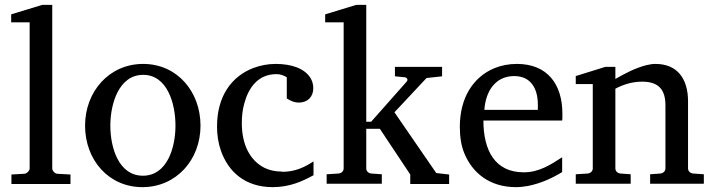

<svg xmlns="http://www.w3.org/2000/svg" viewBox="-20 -757 2934 790"><path d="M195 -63V-737H154L26 -698V-665H102V-63C102 -54 89 -42 80 -42L27 -39V0H270V-39L216 -42C207 -42 195 -54 195 -63Z M702 -240C702 -150 668 -34 568 -34C468 -34 434 -150 434 -240C434 -330 469 -449 569 -449C669 -449 702 -330 702 -240ZM805 -240C805 -380 709 -494 569 -494C429 -494 330 -380 330 -240C330 -100 426 13 566 13C706 13 805 -100 805 -240Z M1141 -51C1114 -51 1090 -56 1069 -66C1009 -96 975 -161 975 -250C975 -279 978 -306 985 -331C1002 -394 1040 -452 1118 -452C1134 -452 1149 -446 1160 -439V-352C1173 -344 1188 -335 1210 -335C1245 -335 1269 -358 1269 -394C1269 -410 1265 -424 1257 -437C1232 -476 1179 -494 1114 -494C1082 -494 1051 -488 1022 -477C933 -443 873 -361 873 -237C873 -201 878 -168 889 -137C919 -51 988 13 1102 13C1172 13 1224 -11 1270 -36V-93C1233 -69 1195 -50 1140 -50Z M1668 0H1828V-39L1775 -45L1603 -295L1735 -436L1799 -443V-482H1605V-443L1646 -439C1654 -438 1660 -430 1654 -422L1507 -256H1487V-737H1446L1318 -698V-665H1394V-64C1394 -52 1384 -44 1373 -43L1324 -40V-1H1551V-40L1508 -43C1497 -44 1487 -52 1487 -64V-227H1543L1668 -39Z M1969 -261H2293C2294 -266 2294 -271 2294 -276V-289C2294 -412 2231 -494 2107 -494C2073 -494 2042 -488 2013 -476C1928 -440 1872 -356 1872 -235C1872 -193 1878 -156 1891 -125C1924 -46 1994 13 2103 13C2120 13 2137 11 2153 8C2207 -3 2252 -24 2293 -49V-110C2244 -78 2197 -48 2135 -48C2016 -48 1969 -139 1969 -261ZM2193 -327V-305H1973C1978 -380 2017 -444 2096 -444C2163 -444 2193 -394 2193 -327Z M2676 -494C2665 -494 2653 -492 2640 -489C2593 -477 2550 -454 2512 -432V-482H2471L2349 -444V-411H2419V-64C2419 -52 2409 -44 2398 -43L2349 -40V-1H2575V-40L2533 -43C2522 -44 2512 -52 2512 -64V-392C2542 -408 2579 -421 2622 -421C2689 -421 2718 -389 2718 -324V-64C2718 -52 2708 -44 2697 -43L2655 -40V-1H2876V-40L2832 -43C2821 -44 2811 -52 2811 -64V-340C2811 -433 2767 -494 2677 -494Z"/></svg>

Font: Veleka
Style: Regular
Weight: 400
Designer: Stefan Peev, Context Ltd, 2016; SIL International, 1997-2014.
Foundry: Stefan Peev, Context Ltd, 2016
Version: Version 1.000